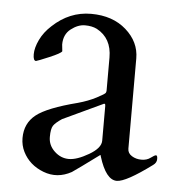

<svg xmlns="http://www.w3.org/2000/svg" viewBox="-41 -493 514 545"><g transform="rotate(5 216.0 -220.0)"><path d="M410 -41Q337 13 311 13Q280 13 260 -52Q259 -57 258 -56Q197 -11 182 -1Q142 21 101.5 5.5Q61 -10 43 -46Q34 -64 34 -85Q34 -127 65 -151.5Q96 -176 182 -198Q211 -206 234 -218Q257 -230 258.5 -233.5Q260 -237 260 -240V-334Q260 -389 217 -412Q203 -419 183 -419Q163 -419 143 -403.5Q123 -388 123 -359L125 -340Q122 -334 90 -320.5Q58 -307 53 -306Q45 -306 45 -324.5Q45 -343 56 -366Q67 -389 88 -408Q136 -453 197.5 -453Q259 -453 297.5 -419Q336 -385 336 -338V-81Q336 -68 348 -60.5Q360 -53 375.5 -53Q391 -53 401.5 -61Q412 -69 416 -69Q420 -69 420 -58.5Q420 -48 410 -41ZM260 -97V-196Q260 -202 257.5 -202Q255 -202 254 -201L141 -148Q123 -136 117 -127Q111 -118 111 -94.5Q111 -71 129 -54Q147 -37 170 -37Q193 -37 226.5 -56.5Q260 -76 260 -97Z"/></g></svg>

Font: Cardo
Style: Regular
Weight: 400
Designer: David J. Perry
Foundry: David J. Perry
Version: Version 1.0451